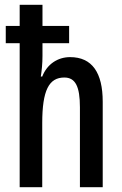

<svg xmlns="http://www.w3.org/2000/svg" viewBox="-20 -780 509 800"><path d="M157 -760H62V-672H4V-600H62V0H156V-267C156 -404 184 -457 248 -457C294 -457 313 -420 313 -333V0H408V-356C408 -477 364 -542 272 -542C221 -542 176 -513 156 -461H150C154 -486 157 -516 157 -547V-600H268V-672H157Z"/></svg>

Font: Noto Sans Gujarati ExtraCondensed Medium
Style: Regular
Weight: 500
Width: 2
Designer: Jelle Bosma - Monotype Design Team, Universal Thirst
Foundry: Monotype Imaging Inc.
Version: Version 2.106